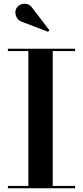

<svg xmlns="http://www.w3.org/2000/svg" viewBox="-20 -1012 446 1032"><path d="M22.5 0V-12.5H132.5V-737.5H22.5V-750H383.5V-737.5H263.5V-12.5H383.5V0ZM238.5 -841 101.5 -893.5Q84 -898.5 74 -911.8Q64 -925 62.8 -941.2Q61.5 -957.5 70 -970.5Q77.5 -982 92.8 -988Q108 -994 125.2 -990.2Q142.5 -986.5 155 -967.5L245.5 -849.5Z"/></svg>

Font: Bodoni Moda 18pt SemiBold
Style: Regular
Weight: 600
Designer: Owen Earl
Foundry: indestructible type
Version: Version 2.005